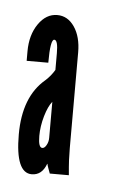

<svg xmlns="http://www.w3.org/2000/svg" viewBox="-34 -578 203 336"><g transform="rotate(5 68.0 -410.0)"><path d="M33.5 -269.5Q51.5 -269.5 59 -290H59.5Q59.5 -288.5 61.8 -282.2Q64 -276 65 -273.5H98.5Q97 -289.5 96.5 -299.8Q96 -310 96 -321V-489Q96 -516.5 84.2 -533.8Q72.5 -551 54 -551Q34.5 -551 21 -531.5Q7.5 -512 7.5 -483V-466.5H45.5Q45.5 -507.5 52.5 -507.5Q59 -507.5 59 -484.5V-455Q52.5 -444 43 -435.5Q5 -403.5 5 -337Q5 -269.5 33.5 -269.5ZM48 -317Q41 -317 41 -337.5Q41 -354.5 46.2 -372.5Q51.5 -390.5 58.5 -399V-335.5Q58.5 -328.5 55.2 -322.8Q52 -317 48 -317Z"/></g></svg>

Font: League Gothic Condensed
Style: Regular
Weight: 400
Width: 3
Designer: The League of Moveable Type
Version: Version 1.600; ttfautohint (v1.8.3)